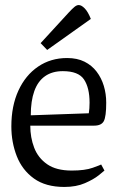

<svg xmlns="http://www.w3.org/2000/svg" viewBox="-20 -733 481 761"><path d="M235 8Q161 8 114.5 -25.5Q68 -59 46.5 -114Q25 -169 25 -232Q25 -313 53 -374Q81 -435 131 -469Q181 -503 246 -503Q286 -503 315 -488.5Q344 -474 363 -449Q382 -424 391.5 -392.5Q401 -361 401 -326Q401 -271 391.5 -253Q382 -235 353 -235H100Q100 -188 115.5 -147.5Q131 -107 167 -82Q203 -57 264 -57Q317 -57 347.5 -68Q378 -79 381 -81L394 -57Q391 -54 371 -38Q351 -22 316.5 -7Q282 8 235 8ZM102 -276 332 -284Q335 -302 335 -326Q335 -385 313 -418Q291 -451 229 -451Q187 -451 158.5 -431Q130 -411 116 -372Q102 -333 102 -276ZM167 -535 141 -562 253 -684Q266 -698 275 -705.5Q284 -713 292 -713Q303 -713 316 -699.5Q329 -686 340 -658Z"/></svg>

Font: Faustina Light Light
Style: Regular
Weight: 300
Version: Version 1.200